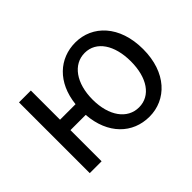

<svg xmlns="http://www.w3.org/2000/svg" viewBox="-109 -793 1042 1042"><g transform="rotate(-45 412.0 -272.0)"><path d="M534 -63C445 -63 385 -146 385 -271C385 -396 445 -481 534 -481C623 -481 679 -396 679 -271C679 -146 623 -63 534 -63ZM183 -319V-543H92V0H183V-239H300C312 -80 410 13 538 13C668 13 773 -91 773 -271C773 -452 668 -557 538 -557C415 -557 318 -470 302 -319Z"/></g></svg>

Font: Noto Sans T Chinese Regular
Style: Regular
Weight: 400
Designer: Ryoko NISHIZUKA (kana & ideographs); Paul D. Hunt (Latin, Greek & Cyrillic); Wenlong ZHANG (bopomofo); Sandoll Communica
Foundry: Adobe Systems Incorporated
Version: Version 1.000;PS 1;hotconv 1.0.78;makeotf.lib2.5.61930